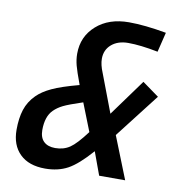

<svg xmlns="http://www.w3.org/2000/svg" viewBox="-78 -740 769 823"><g transform="rotate(10 307.0 -329.0)"><path d="M76.2 -286.1Q99.6 -309.6 139.2 -328.1Q178.7 -346.7 255.9 -367.2L253.9 -373Q235.8 -421.4 229 -447Q222.2 -472.7 222.2 -498Q222.2 -572.8 276.4 -620.8Q330.6 -668.9 418 -668.9Q486.8 -668.9 581.1 -651.9L560.1 -565.9Q483.4 -581.1 430.2 -581.1Q385.3 -581.1 357.7 -557.4Q330.1 -533.7 330.1 -495.1Q330.1 -468.8 344.2 -435.1L407.2 -269L522.9 -428.2L595.2 -376L445.8 -183.1L519 1H405.8L369.1 -99.1Q312.5 -34.7 270.3 -11.7Q228 11.2 171.9 11.2Q100.6 11.2 61.8 -26.9Q22.9 -64.9 22.9 -131.8Q22.9 -182.1 34.9 -219.5Q46.9 -256.8 76.2 -286.1ZM131.8 -149.9Q131.8 -116.7 149.4 -99.9Q167 -83 199.2 -83Q235.8 -83 262.9 -101.3Q290 -119.6 332 -175.8L284.2 -296.9Q223.6 -276.9 200.4 -265.4Q177.2 -253.9 161.1 -237.8Q131.8 -208.5 131.8 -149.9Z"/></g></svg>

Font: IntelOne Mono Medium
Style: Italic
Weight: 500
Italic angle: -16°
Designer: Fred Shallcrass
Foundry: Frere-Jones Type LLC
Version: Version 1.200;hotconv 1.1.0;makeotfexe 2.6.0;FJTRelease1.2